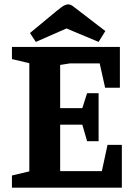

<svg xmlns="http://www.w3.org/2000/svg" viewBox="-20 -864 621 884"><path d="M118 -712 240 -813Q268 -836 278 -840Q288 -844 294 -844Q305 -844 318.5 -833.5Q332 -823 344 -814L465 -721L434 -671L286 -733L145 -671ZM35 -56 115 -75V-573L35 -592V-648H532V-460H464L439 -572H301L257 -565V-366H359L381 -435H434V-214H381L359 -290H257V-76Q269 -76 281 -76Q293 -76 305 -76H449L475 -197H541V0H35Z"/></svg>

Font: Faustina VF Beta
Style: Regular
Weight: 400
Designer: Alfonso Garcia
Foundry: Omnibus-Type
Version: Version 1.006